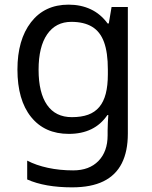

<svg xmlns="http://www.w3.org/2000/svg" viewBox="-20 -566 655 826"><path d="M275 -546Q328 -546 370.5 -526Q413 -506 443 -465H448L460 -536H530V9Q530 85 504 136.5Q478 188 425 214Q372 240 290 240Q232 240 183.5 231.5Q135 223 97 206V125Q135 145 186 156Q237 167 295 167Q364 167 403.5 126.5Q443 86 443 16V-5Q443 -17 444 -39.5Q445 -62 446 -71H442Q414 -30 372.5 -10Q331 10 276 10Q172 10 113.5 -63Q55 -136 55 -267Q55 -395 113.5 -470.5Q172 -546 275 -546ZM287 -472Q220 -472 183 -418.5Q146 -365 146 -266Q146 -167 182.5 -114.5Q219 -62 289 -62Q330 -62 359 -72.5Q388 -83 407 -105.5Q426 -128 435 -163Q444 -198 444 -246V-267Q444 -340 427.5 -385Q411 -430 376 -451Q341 -472 287 -472Z"/></svg>

Font: sinhala15
Style: Book
Weight: 400
Designer: Jelle Bosma - Monotype Design Team
Foundry: Monotype Imaging Inc.
Version: Version 2.003